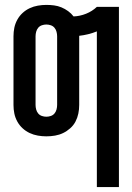

<svg xmlns="http://www.w3.org/2000/svg" viewBox="-20 -548 540 783"><path d="M375 215V-420Q358 -413 339.5 -408.5Q321 -404 303 -402V-120Q303 -102 299.5 -85Q296 -68 288 -52.5Q280 -37 266.5 -25Q253 -13 237.5 -5.5Q222 2 204.5 5Q187 8 169 8Q152 8 134.5 5Q117 2 101 -5.5Q85 -13 72 -25Q59 -37 50.5 -52.5Q42 -68 38.5 -85Q35 -102 35 -120V-400Q35 -418 38.5 -435Q42 -452 50.5 -467.5Q59 -483 72 -495Q85 -507 101 -514.5Q117 -522 134.5 -525Q152 -528 169 -528Q185 -528 200.5 -526Q216 -524 230.5 -518Q245 -512 258 -502.5Q271 -493 280 -481Q306 -482 331 -492Q356 -502 375 -520H465V215ZM169 -72Q178 -72 187 -75Q196 -78 202 -85Q208 -92 210.5 -101.5Q213 -111 213 -120V-400Q213 -409 210.5 -418.5Q208 -428 202 -435Q196 -442 187 -445Q178 -448 169 -448Q160 -448 151 -445Q142 -442 136 -435Q130 -428 127.5 -418.5Q125 -409 125 -400V-120Q125 -111 127.5 -101.5Q130 -92 136 -85Q142 -78 151 -75Q160 -72 169 -72Z"/></svg>

Font: Iosevka Curly Medium
Style: Regular
Weight: 500
Monospace: yes
Designer: Belleve Invis
Foundry: Belleve Invis
Version: Version 22.1.2; ttfautohint (v1.8.4)